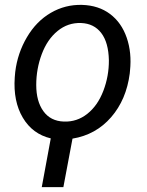

<svg xmlns="http://www.w3.org/2000/svg" viewBox="-20 -558 598 781"><path d="M42 -265.6Q51.3 -341.8 89.6 -406.7Q127.9 -471.7 186.8 -505.9Q245.6 -540 314 -538.1Q380.9 -536.1 427.5 -501.2Q474.1 -466.3 495.4 -404.8Q516.6 -343.3 508.8 -270.5L507.8 -259.3Q494.1 -152.8 432.1 -81.3Q370.1 -9.8 274.9 5.9L237.8 203.1H149.9L186.5 4.9Q112.3 -12.7 72.8 -79.3Q33.2 -146 40 -243.2L41 -254.9ZM127.4 -212.4Q127.4 -146 156.5 -105.7Q185.5 -65.4 239.7 -63.5Q293 -61.5 335.2 -95Q377.4 -128.4 400.4 -188.5Q423.3 -248.5 422.9 -313Q421.4 -385.3 391.8 -423.8Q362.3 -462.4 309.6 -464.4Q256.3 -466.3 214.4 -432.1Q172.4 -397.9 149.9 -337.9Q127.4 -277.8 127.4 -212.4Z"/></svg>

Font: Roboto
Style: Italic
Weight: 400
Italic angle: -12°
Designer: Google
Version: Version 2.134; 2016; ttfautohint (v1.6)